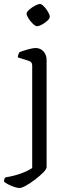

<svg xmlns="http://www.w3.org/2000/svg" viewBox="-48 -740 354 960"><path d="M49 200Q40 200 24.5 195Q9 190 -6 182.5Q-21 175 -28 168Q-28 155 -21 147Q22 140 56.5 127.5Q91 115 113 100V-413Q113 -431 95 -436L41 -453Q42 -463 44.5 -469.5Q47 -476 49 -479Q64 -485 90 -492.5Q116 -500 129 -500Q154 -500 169.5 -483Q185 -466 185 -440V96Q185 105 168.5 122Q152 139 128.5 157Q105 175 83 187.5Q61 200 49 200ZM137 -609Q129 -609 116.5 -621Q104 -633 94.5 -648Q85 -663 85 -672Q85 -680 98 -691.5Q111 -703 127 -711.5Q143 -720 152 -720Q160 -720 172 -707.5Q184 -695 192.5 -680Q201 -665 201 -656Q201 -648 189.5 -637Q178 -626 162.5 -617.5Q147 -609 137 -609Z"/></svg>

Font: Texturina ExtraLight
Style: Regular
Weight: 200
Designer: Guillermo Torres Carreño
Foundry: Omnibus-Type
Version: Version 1.002; ttfautohint (v1.8.3)